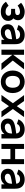

<svg xmlns="http://www.w3.org/2000/svg" viewBox="2051 -2669 634 4776"><g transform="rotate(90 2368.0 -281.0)"><path d="M49 -488.5 119.8 -402.1C137.5 -416.7 158.3 -430.2 176 -438.5C203.1 -451 237.5 -461.5 271.9 -461.5C293.8 -461.5 311.5 -457.3 325 -450C346.9 -437.5 354.2 -418.8 354.2 -397.9C354.2 -375 342.7 -352.1 305.2 -345.8C287.5 -340.6 261.5 -339.6 240.6 -339.6H201V-240.6H240.6C263.5 -240.6 299 -240.6 316.7 -237.5C351 -231.3 371.9 -208.3 371.9 -179.2C371.9 -154.2 360.4 -131.2 336.5 -116.7C318.8 -106.3 300 -102.1 277.1 -102.1C241.7 -102.1 206.3 -109.4 175 -128.1C158.3 -139.6 135.4 -161.5 121.9 -177.1L22.9 -111.5C40.6 -83.3 80.2 -43.8 118.8 -21.9C158.3 1 211.5 15.6 267.7 15.6C315.6 15.6 374 8.3 417.7 -21.9C472.9 -56.3 500 -102.1 500 -170.8C500 -216.7 478.1 -268.8 437.5 -295.8C468.8 -330.2 482.3 -368.8 482.3 -412.5C482.3 -463.5 460.4 -509.4 414.6 -540.6C371.9 -568.8 315.6 -578.1 267.7 -578.1C226 -578.1 181.2 -566.7 145.8 -550C104.2 -531.2 77.1 -512.5 49 -488.5Z M1079.2 0V-338.5C1079.2 -375 1076 -408.3 1067.7 -437.5C1038.5 -529.2 961.5 -578.1 845.8 -578.1C721.9 -578.1 638.5 -508.3 603.1 -420.8L716.7 -385.4C737.5 -439.6 785.4 -463.5 841.7 -463.5C901 -463.5 949 -435.4 955.2 -367.7C860.4 -354.2 765.6 -343.8 691.7 -314.6C626 -288.5 583.3 -239.6 583.3 -159.4C583.3 -54.2 656.3 15.6 768.8 15.6C865.6 15.6 920.8 -13.5 969.8 -74V0ZM935.4 -158.3C909.4 -114.6 856.3 -83.3 796.9 -83.3C737.5 -83.3 706.3 -117.7 706.3 -156.2C706.3 -197.9 738.5 -219.8 784.4 -233.3C834.4 -246.9 876 -253.1 955.2 -264.6C955.2 -236.5 953.1 -190.6 935.4 -158.3Z M1214.6 0H1342.7V-270.8L1557.3 0H1724L1486.5 -281.2L1705.2 -562.5H1547.9L1342.7 -291.7V-562.5H1215.6Z M2014.6 15.6C2182.3 15.6 2294.8 -106.3 2294.8 -281.2C2294.8 -455.2 2183.3 -578.1 2014.6 -578.1C1847.9 -578.1 1734.4 -457.3 1734.4 -281.2C1734.4 -107.3 1844.8 15.6 2014.6 15.6ZM2162.5 -281.2C2162.5 -176 2113.5 -102.1 2014.6 -102.1C1917.7 -102.1 1867.7 -171.9 1867.7 -281.2C1867.7 -387.5 1913.5 -460.4 2014.6 -460.4C2112.5 -460.4 2162.5 -390.6 2162.5 -281.2Z M2892.7 -562.5H2744.8L2620.8 -382.3L2493.8 -562.5H2345.8L2547.9 -284.4L2341.7 0H2489.6L2620.8 -186.5L2750 0H2897.9L2691.7 -284.4Z M3425 0V-338.5C3425 -375 3421.9 -408.3 3413.5 -437.5C3384.4 -529.2 3307.3 -578.1 3191.7 -578.1C3067.7 -578.1 2984.4 -508.3 2949 -420.8L3062.5 -385.4C3083.3 -439.6 3131.2 -463.5 3187.5 -463.5C3246.9 -463.5 3294.8 -435.4 3301 -367.7C3206.2 -354.2 3111.5 -343.8 3037.5 -314.6C2971.9 -288.5 2929.2 -239.6 2929.2 -159.4C2929.2 -54.2 3002.1 15.6 3114.6 15.6C3211.5 15.6 3266.7 -13.5 3315.6 -74V0ZM3281.2 -158.3C3255.2 -114.6 3202.1 -83.3 3142.7 -83.3C3083.3 -83.3 3052.1 -117.7 3052.1 -156.2C3052.1 -197.9 3084.4 -219.8 3130.2 -233.3C3180.2 -246.9 3221.9 -253.1 3301 -264.6C3301 -236.5 3299 -190.6 3281.2 -158.3Z M3938.5 -562.5V-340.6H3685.4V-562.5H3560.4V0H3685.4V-222.9H3938.5V0H4063.5V-562.5Z M4674 0V-338.5C4674 -375 4670.8 -408.3 4662.5 -437.5C4633.3 -529.2 4556.3 -578.1 4440.6 -578.1C4316.7 -578.1 4233.3 -508.3 4197.9 -420.8L4311.5 -385.4C4332.3 -439.6 4380.2 -463.5 4436.5 -463.5C4495.8 -463.5 4543.8 -435.4 4550 -367.7C4455.2 -354.2 4360.4 -343.8 4286.5 -314.6C4220.8 -288.5 4178.1 -239.6 4178.1 -159.4C4178.1 -54.2 4251 15.6 4363.5 15.6C4460.4 15.6 4515.6 -13.5 4564.6 -74V0ZM4530.2 -158.3C4504.2 -114.6 4451 -83.3 4391.7 -83.3C4332.3 -83.3 4301 -117.7 4301 -156.2C4301 -197.9 4333.3 -219.8 4379.2 -233.3C4429.2 -246.9 4470.8 -253.1 4550 -264.6C4550 -236.5 4547.9 -190.6 4530.2 -158.3Z"/></g></svg>

Font: Manrope3 Bold
Style: Regular
Weight: 700
Designer: Mikhail Sharanda
Foundry: Mikhail Sharanda
Version: Version 3.000;PS 003.000;hotconv 1.0.88;makeotf.lib2.5.64775